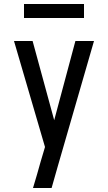

<svg xmlns="http://www.w3.org/2000/svg" viewBox="-20 -940 540 960"><path d="M145 0Q155 -33 164.5 -65.5Q174 -98 183 -131L205 -205L50 -735H143L251 -339L357 -735H450L269 -109L238 0ZM100 -850V-920H400V-850Z"/></svg>

Font: Iosevka SS10 Medium
Style: Regular
Weight: 500
Monospace: yes
Designer: Belleve Invis
Foundry: Belleve Invis
Version: Version 28.0.6; ttfautohint (v1.8.4)